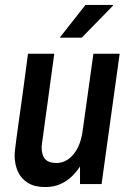

<svg xmlns="http://www.w3.org/2000/svg" viewBox="-20 -743 526 775"><path d="M162 12Q120 12 93 -4.5Q66 -21 52.5 -50Q39 -79 39 -117Q39 -125 41 -141Q43 -157 46 -181.5Q49 -206 54 -240.5Q59 -275 65 -318Q71 -361 78 -413Q85 -465 93 -526H199Q191 -469 184.5 -420Q178 -371 172.5 -331Q167 -291 162.5 -259Q158 -227 155 -204Q152 -181 150 -167.5Q148 -154 148 -150Q148 -116 162.5 -100.5Q177 -85 207 -85Q247 -85 276.5 -120Q306 -155 314 -218L357 -526H463L390 0H303V-71Q290 -51 271 -32Q252 -13 225 -0.5Q198 12 162 12ZM221 -591 325 -723H435L436 -720L310 -591Z"/></svg>

Font: Archivo Narrow SemiBold
Style: Italic
Weight: 600
Italic angle: -8°
Designer: Hector Gatti
Foundry: Omnibus-Type
Version: Version 3.002